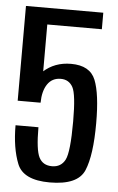

<svg xmlns="http://www.w3.org/2000/svg" viewBox="-51 -711 463 752"><g transform="rotate(5 181.0 -335.0)"><path d="M173 5.5Q283.5 5.5 309 -55Q334.5 -115.5 334.5 -241.5Q334.5 -356.5 312.8 -410.5Q291 -464.5 216.5 -464.5Q152 -464.5 107.8 -424Q63.5 -383.5 61 -303.5L110.5 -302.5Q111 -348.5 129.2 -375.5Q147.5 -402.5 181.5 -402.5Q213.5 -402.5 228.8 -374.8Q244 -347 244 -241Q244 -120 228 -89.2Q212 -58.5 176.5 -58.5Q140.5 -58.5 125.5 -87.8Q110.5 -117 110.5 -206H20.5Q20.5 -116.5 44.8 -55.5Q69 5.5 173 5.5ZM20.5 -302.5H110V-610H324.5V-675H20.5Z"/></g></svg>

Font: Anybody Condensed
Style: Regular
Weight: 400
Width: 3
Designer: Tyler Finck
Foundry: Etcetera Type Company
Version: Version 1.113;gftools[0.9.25]